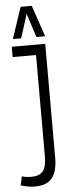

<svg xmlns="http://www.w3.org/2000/svg" viewBox="-61 -926 345 965"><g transform="rotate(-5 112.0 -443.0)"><path d="M4 -2 14 -47Q26 -43 38.5 -41.5Q51 -40 61 -40Q101 -40 119.5 -61.5Q138 -83 138 -138V-648H20V-700H189V-125Q189 -86 179.5 -55.5Q170 -25 145 -7.5Q120 10 75 10Q56 10 38 6.5Q20 3 4 -2ZM29 -738 82 -896H138L192 -738H148L109 -858L71 -738Z"/></g></svg>

Font: Georama Extra Condensed Light
Style: Regular
Weight: 300
Width: 2
Designer: Jean-Baptiste Levee
Foundry: Production Type
Version: Version 1.000